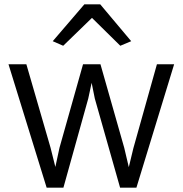

<svg xmlns="http://www.w3.org/2000/svg" viewBox="-20 -852 838 881"><path d="M194 9 19 -557H101L212 -174L234 -86L253 -174L361 -557H441L550 -174L571 -85L592 -172L700 -557H779L606 9H531L415 -400L400.5 -472L385 -400L271 9ZM270 -642 222 -663 367 -832H440L582 -663L532 -642L402 -770Z"/></svg>

Font: Merriweather Sans Light
Style: Regular
Weight: 300
Designer: Eben Sorkin
Foundry: Eben Sorkin
Version: Version 2.001; ttfautohint (v1.8.3)